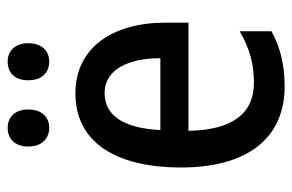

<svg xmlns="http://www.w3.org/2000/svg" viewBox="-154 -616 780 513"><g transform="rotate(-90 236.5 -360.0)"><path d="M101 -675C101 -638 123 -619 151 -619C179 -619 200 -638 200 -675C200 -711 179 -730 151 -730C123 -730 101 -712 101 -675ZM278 -675C278 -638 299 -619 328 -619C356 -619 377 -638 377 -675C377 -711 356 -730 328 -730C299 -730 278 -712 278 -675ZM243 -549C117 -549 45 -448 45 -266C45 -99 116 10 262 10C319 10 364 -1 409 -25V-110C362 -83 321 -72 272 -72C188 -72 145 -131 143 -247H432V-308C432 -450 365 -549 243 -549ZM244 -471C307 -471 337 -407 337 -322H145C150 -422 185 -471 244 -471Z"/></g></svg>

Font: Noto Sans Khmer UI Condensed Medium
Style: Regular
Weight: 500
Width: 3
Designer: Danh Hong and the Monotype Design Team
Foundry: Monotype Imaging Inc.
Version: Version 2.002